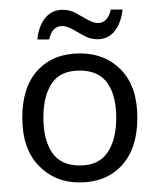

<svg xmlns="http://www.w3.org/2000/svg" viewBox="-20 -379 335 404"><path d="M269 -131.3Q269 -66.4 236.1 -30.8Q203.1 4.9 147 4.9Q95.2 4.9 61 -30.8Q26.9 -66.4 26.9 -131.3Q26.9 -196.3 59.6 -231.4Q92.3 -266.6 148.4 -266.6Q201.7 -266.6 235.4 -231.4Q269 -196.3 269 -131.3ZM71.3 -131.3Q71.3 -85 89.6 -57.9Q107.9 -30.8 147.9 -30.8Q187.5 -30.8 206.1 -57.9Q224.6 -85 224.6 -131.3Q224.6 -177.7 206.1 -204.1Q187.5 -230.5 147.5 -230.5Q107.4 -230.5 89.4 -204.1Q71.3 -177.7 71.3 -131.3ZM58.6 -295.9Q61.5 -324.7 75.4 -341.6Q89.4 -358.4 112.3 -358.4Q127 -358.4 139.9 -351.3Q152.8 -344.2 164.6 -337.4Q176.3 -330.6 186.5 -330.6Q206.1 -330.6 213.4 -358.9H237.8Q234.9 -330.6 221.2 -313.5Q207.5 -296.4 184.6 -296.4Q170.9 -296.4 158 -303.2Q145 -310.1 133.1 -317.1Q121.1 -324.2 110.4 -324.2Q89.8 -324.2 83.5 -295.9Z"/></svg>

Font: NotoSansOldHungarianUI
Style: Regular
Weight: 400
Designer: Monotype Design Team
Foundry: Monotype Imaging Inc.
Version: Version 1001.000; ttfautohint (v1.8.4.7-5d5b)